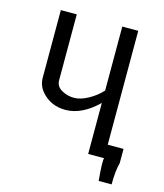

<svg xmlns="http://www.w3.org/2000/svg" viewBox="-95 -587 639 750"><g transform="rotate(15 224.0 -212.0)"><path d="M307.1 0V-206.1Q242.2 -143.1 176.3 -143.1Q115.2 -143.1 78.1 -187.5Q58.6 -210.9 58.6 -242.7V-515.1H123V-248.5Q123 -223.6 146.5 -210.4Q169.9 -197.3 196.3 -197.3Q222.7 -197.3 253.9 -214.6Q285.2 -231.9 307.1 -256.3V-515.1H371.6V-54.7H435.5V2.9Q426.3 36.1 426.3 91.3H374Q366.7 10.3 371.6 0Z"/></g></svg>

Font: News Cycle
Style: Regular
Weight: 500
Version: Version 0.5.2